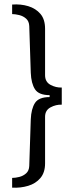

<svg xmlns="http://www.w3.org/2000/svg" viewBox="-20 -707 361 886"><path d="M36 159V114Q51 114 69 109.5Q87 105 100.5 93Q114 81 115 59L122 -156Q124 -205 141.5 -232Q159 -259 209 -259V-268Q159 -268 141.5 -295Q124 -322 122 -371L115 -587Q114 -609 100.5 -621Q87 -633 68.5 -637.5Q50 -642 36 -642V-686Q76 -689 110.5 -678.5Q145 -668 166.5 -643Q188 -618 188 -574V-360Q188 -329 213 -315.5Q238 -302 265 -303V-224Q238 -225 213 -211.5Q188 -198 188 -168V47Q188 89 166.5 114.5Q145 140 110 150.5Q75 161 36 159Z"/></svg>

Font: Chivo Medium Light
Style: Regular
Weight: 300
Version: Version 2.002